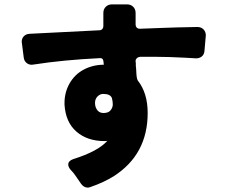

<svg xmlns="http://www.w3.org/2000/svg" viewBox="-20 -816 1040 875"><path d="M438 -551Q437 -551 436 -551H435Q269 -543 134 -522Q127 -521 125.5 -521Q124 -521 124 -521Q113 -521 104 -527Q90 -536 88 -555Q79 -622 79 -626Q79 -639 87 -649Q97 -661 115 -662L432 -678Q441 -678 446 -683.5Q451 -689 451 -698V-757Q451 -774 462 -785Q473 -796 490 -796H559Q576 -796 587 -785Q598 -774 598 -757V-706Q598 -696 603 -690.5Q608 -685 617 -685Q617 -685 725 -689Q769 -691 879 -693Q897 -693 907.5 -682Q918 -671 918 -655Q918 -653 912 -586Q911 -568 900 -559Q889 -550 873 -550Q869 -550 858.5 -551Q848 -552 823 -553Q746 -557 696 -557H618Q609 -556 603.5 -550.5Q598 -545 598 -540V-532L599 -531V-515Q600 -512 601 -492Q602 -458 608 -449Q653 -392 653 -301Q653 -113 500 -14Q452 16 393 36Q386 39 380 39Q362 39 349 21Q336 1 325 -14Q316 -28 302 -42Q291 -55 291 -66Q291 -83 314 -91Q426 -126 469 -174L457 -173Q378 -173 328.5 -216Q279 -259 274 -339Q274 -343 274 -347Q274 -394 296 -434Q320 -477 362 -499Q404 -521 453 -521Q452 -528 451.5 -535.5Q451 -543 447.5 -547Q444 -551 438 -551ZM413 -347Q413 -325 426 -311Q436 -301 452 -301Q474 -301 484 -313.5Q494 -326 494 -340Q494 -354 490 -369Q483 -388 450 -388Q436 -388 424.5 -376.5Q413 -365 413 -347Z"/></svg>

Font: Tsunagi Gothic Black
Style: Regular
Weight: 900
Designer: Yoshimichi Ohira
Foundry: Positype
Version: Version 1.001